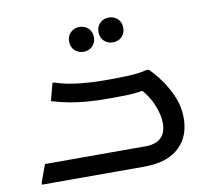

<svg xmlns="http://www.w3.org/2000/svg" viewBox="-74 -739 901 823"><g transform="rotate(-10 376.0 -328.0)"><path d="M44 -8 72 -85H511Q536 -85 556 -93Q576 -101 588 -120Q600 -139 600 -171Q600 -209 579 -256.5Q558 -304 518 -342L567 -327Q537 -321 516.5 -318.5Q496 -316 474 -315Q452 -314 416 -314H380Q340 -314 300 -317Q260 -320 221.5 -327Q183 -334 144 -346L164 -422H172Q219 -406 276 -400Q333 -394 384 -394H416Q455 -394 496.5 -396Q538 -398 568 -406H580Q605 -382 630.5 -346.5Q656 -311 674 -268Q692 -225 692 -177Q692 -138 680 -106Q668 -74 643 -50Q618 -26 580 -13Q542 0 490 0H44ZM450 -548Q427 -548 411.5 -563Q396 -578 396 -602Q396 -626 411.5 -641Q427 -656 450 -656Q473 -656 488.5 -641Q504 -626 504 -602Q504 -578 488.5 -563Q473 -548 450 -548ZM319 -530Q296 -530 280.5 -545Q265 -560 265 -584Q265 -608 280.5 -623Q296 -638 319 -638Q342 -638 357.5 -623Q373 -608 373 -584Q373 -560 357.5 -545Q342 -530 319 -530Z"/></g></svg>

Font: Kufam
Style: Regular
Weight: 400
Designer: Wael Morcos, Artur Schmal
Foundry: Original Type
Version: Version 1.301; ttfautohint (v1.8.3)